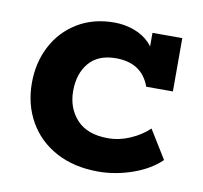

<svg xmlns="http://www.w3.org/2000/svg" viewBox="-56 -470 569 539"><g transform="rotate(10 228.5 -200.0)"><path d="M256 10Q187 10 136 -17.5Q85 -45 57.5 -93.5Q30 -142 30 -203Q30 -261 54.5 -308Q79 -355 124 -382.5Q169 -410 229 -410Q259 -410 286 -400Q313 -390 331 -371Q349 -352 351 -327L339 -326V-400H424V-248H348Q325 -312 251 -312Q200 -312 174 -281Q148 -250 148 -201Q148 -152 178 -119.5Q208 -87 267 -87Q299 -87 330 -100.5Q361 -114 383 -135L433 -54Q402 -24 353.5 -7Q305 10 256 10Z"/></g></svg>

Font: Rokkitt
Style: Bold
Weight: 700
Designer: Vernon Adams
Foundry: Vernon Adams
Version: Version 3.103